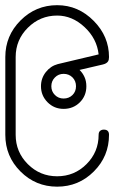

<svg xmlns="http://www.w3.org/2000/svg" viewBox="-20 -410 509 723"><path d="M390.5 97.6Q390.5 178.6 333.3 235.7Q276.2 292.9 195.2 292.9Q114.3 292.9 57.1 235.7Q0 178.6 0 97.6V-195.2Q0 -275.7 57.4 -333.1Q114.8 -390.5 195.2 -390.5Q274.8 -390.5 333.3 -331Q390.5 -272.9 390.5 -195.2Q390.5 -184.3 386.7 -178.6Q381.4 -170.5 367.1 -167.1L279.5 -146.7Q291 -135.7 298.1 -120.2Q305.2 -104.8 305.2 -85.2Q305.2 -49 280.5 -24.5Q255.7 0 219.5 0Q183.8 0 159 -25Q134.3 -50 134.3 -85.2Q134.3 -115.2 152.4 -138.3Q170.5 -161.4 197.6 -168.6L351.4 -205.2Q344.8 -264.8 298.3 -308.1Q251.9 -351.4 195.2 -351.4Q131 -351.4 85 -305.7Q39 -260 39 -195.2V97.6Q39 162.4 84.8 208.1Q130.5 253.8 195.2 253.8Q260 253.8 305.7 208.1Q351.4 162.4 351.4 97.6Q351.4 87.6 356.9 82.9Q362.4 78.1 371 78.1Q390.5 78.1 390.5 97.6ZM266.2 -85.2Q266.2 -105.2 252.9 -118.6Q239.5 -131.9 219.5 -131.9Q200 -131.9 186.7 -118.3Q173.3 -104.8 173.3 -85.2Q173.3 -65.7 186.7 -52.4Q200 -39 219.5 -39Q239.5 -39 252.9 -52.1Q266.2 -65.2 266.2 -85.2Z"/></svg>

Font: Shan Mohne Unicode
Style: Normal
Weight: 400
Version: 2.0 Jan 1st, 2014